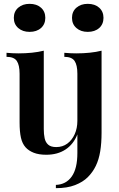

<svg xmlns="http://www.w3.org/2000/svg" viewBox="-20 -792 621 1000"><path d="M271 188V171Q324 169 353.5 127.5Q383 86 383 5V-92Q363 -41 321.5 -13.5Q280 14 221 14Q182 14 155.5 3.5Q129 -7 113 -25Q96 -44 89 -75Q82 -106 82 -155V-408Q82 -453 67.5 -474.5Q53 -496 14 -496V-517Q46 -514 76 -514Q113 -514 146.5 -517.5Q180 -521 208 -528V-120Q208 -93 212.5 -72Q217 -51 231 -38.5Q245 -26 273 -26Q306 -26 330.5 -44Q355 -62 369 -93Q383 -124 383 -163V-408Q383 -453 368.5 -474.5Q354 -496 315 -496V-517Q347 -514 377 -514Q414 -514 447.5 -517.5Q481 -521 509 -528V-101Q509 -47 502 -4Q495 39 479 72Q463 105 437 131Q412 156 371 172Q330 188 271 188ZM134 -772Q171 -772 193.5 -752Q216 -732 216 -699Q216 -666 193.5 -646Q171 -626 134 -626Q98 -626 75 -646Q52 -666 52 -699Q52 -732 75 -752Q98 -772 134 -772ZM437 -772Q474 -772 496.5 -752Q519 -732 519 -699Q519 -666 496.5 -646Q474 -626 437 -626Q401 -626 378 -646Q355 -666 355 -699Q355 -732 378 -752Q401 -772 437 -772Z"/></svg>

Font: Playfair Display SemiBold
Style: Regular
Weight: 600
Designer: Claus Eggers Sørensen
Foundry: Claus Eggers Sørensen
Version: Version 1.203